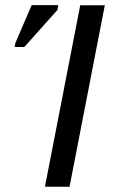

<svg xmlns="http://www.w3.org/2000/svg" viewBox="-20 -708 429 728"><path d="M377.4 -688 243.7 0H150.4L284.2 -688ZM197.8 -670.4 72.3 -529.8H35.6L38.6 -545.9L100.1 -688.5H201.2Z"/></svg>

Font: Arimo
Style: Italic
Weight: 400
Italic angle: -12°
Designer: Steve Matteson
Foundry: Monotype Imaging Inc.
Version: Version 1.33